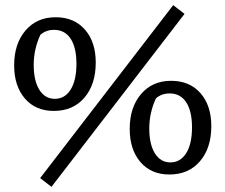

<svg xmlns="http://www.w3.org/2000/svg" viewBox="-20 -672 876 746"><path d="M189 -241Q118 -241 76.5 -289.5Q35 -338 35 -418Q35 -502 79 -553.5Q123 -605 196 -605Q268 -605 310 -557Q352 -509 352 -429Q352 -344 308 -292.5Q264 -241 189 -241ZM193 -288Q232 -288 254.5 -324Q277 -360 277 -424Q277 -487 254.5 -521.5Q232 -556 190 -556Q159 -556 137 -537Q111 -481 111 -420Q111 -358 133 -323Q155 -288 193 -288ZM180 54 136 20 653 -652 697 -618ZM638 6Q567 6 525.5 -42.5Q484 -91 484 -171Q484 -255 528 -306.5Q572 -358 645 -358Q717 -358 759 -310Q801 -262 801 -182Q801 -97 757 -45.5Q713 6 638 6ZM642 -41Q681 -41 703.5 -77Q726 -113 726 -177Q726 -240 703.5 -274.5Q681 -309 639 -309Q608 -309 586 -290Q560 -234 560 -173Q560 -111 582 -76Q604 -41 642 -41Z"/></svg>

Font: Piazzolla SC Medium
Style: Regular
Weight: 500
Designer: Juan Pablo del Peral
Foundry: Huerta Tipografica
Version: Version 1.330